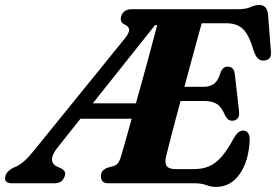

<svg xmlns="http://www.w3.org/2000/svg" viewBox="-71 -737 1109 772"><path d="M713.5 0H366.5Q347.5 0 341 -8.2Q334.5 -16.5 334.5 -29Q335 -52 359.5 -62L384 -69Q396 -72.5 402.8 -80.5Q409.5 -88.5 415 -106Q419.5 -120 431 -161.5Q442.5 -203 458.5 -259.5H252.5L161 -144.5Q137.5 -115 138.2 -95.2Q139 -75.5 159 -67L176 -59.5Q184.5 -54.5 188.8 -47.5Q193 -40.5 189.5 -29.5Q181 0 146.5 0H-22.5Q-57.5 0 -49 -30.5Q-44 -47.5 -20.5 -61L-6 -67.5Q27 -82.5 67 -133.5L431 -582.5Q449 -605 448.2 -617.8Q447.5 -630.5 431 -638Q409.5 -648 416 -670.5Q424.5 -700 459 -700H887Q917.5 -700 936.2 -708.5Q955 -717 971.5 -717Q1001.5 -717 1006.5 -682L1018 -533Q1023 -498 994.5 -494Q979.5 -491.5 968.8 -499.5Q958 -507.5 949.5 -531.5Q930.5 -597 906 -620.2Q881.5 -643.5 839 -643.5H740Q734.5 -624 723.8 -584.5Q713 -545 699 -493.8Q685 -442.5 670.5 -388H750Q773 -388 790 -400.5Q807 -413 817 -449Q826.5 -469 844 -469Q869 -469 873 -440.5L890 -290.5Q892.5 -270.5 884.8 -261.2Q877 -252 863.5 -251.5Q852.5 -251.5 845.5 -257.5Q838.5 -263.5 834 -273Q820.5 -306 801.5 -318.5Q782.5 -331 748 -331H655Q641 -279 628.5 -232Q616 -185 607.5 -151.2Q599 -117.5 596 -104Q591 -80.5 599.8 -68.8Q608.5 -57 636.5 -57H707Q742 -57 768.8 -68Q795.5 -79 819 -105.8Q842.5 -132.5 868 -179.5Q886 -212 906 -212Q933 -212 933 -173.5Q929 -89 892.8 -37.2Q856.5 14.5 797.5 14.5Q776.5 14.5 757.8 7.2Q739 0 713.5 0ZM552.5 -636 302 -321.5H475.5Q490.5 -375 506 -431.5Q521.5 -488 535.8 -540.8Q550 -593.5 561 -636Z"/></svg>

Font: Fraunces 72pt Soft
Style: Bold Italic
Weight: 700
Italic angle: -16°
Version: Version 1.000;[b76b70a41]